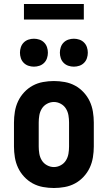

<svg xmlns="http://www.w3.org/2000/svg" viewBox="-20 -934 540 962"><path d="M250 8Q223 8 195.5 3Q168 -2 144 -15Q120 -28 101 -48.5Q82 -69 70.5 -93.5Q59 -118 54.5 -145.5Q50 -173 50 -200V-320Q50 -347 54.5 -374.5Q59 -402 70.5 -426.5Q82 -451 101 -471.5Q120 -492 144 -505Q168 -518 195.5 -523Q223 -528 250 -528Q277 -528 304.5 -523Q332 -518 356 -505Q380 -492 399 -471.5Q418 -451 429.5 -426.5Q441 -402 445.5 -374.5Q450 -347 450 -320V-200Q450 -173 445.5 -145.5Q441 -118 429.5 -93.5Q418 -69 399 -48.5Q380 -28 356 -15Q332 -2 304.5 3Q277 8 250 8ZM250 -97Q268 -97 284.5 -106Q301 -115 310.5 -130.5Q320 -146 323 -164Q326 -182 326 -200V-320Q326 -338 323 -356Q320 -374 310.5 -389.5Q301 -405 284.5 -414Q268 -423 250 -423Q232 -423 215.5 -414Q199 -405 189.5 -389.5Q180 -374 177 -356Q174 -338 174 -320V-200Q174 -182 177 -164Q180 -146 189.5 -130.5Q199 -115 215.5 -106Q232 -97 250 -97ZM350 -600Q336 -600 322.5 -604.5Q309 -609 299 -619Q289 -629 284.5 -642.5Q280 -656 280 -670Q280 -684 284.5 -697.5Q289 -711 299 -721Q309 -731 322.5 -735.5Q336 -740 350 -740Q364 -740 377.5 -735.5Q391 -731 401 -721Q411 -711 415.5 -697.5Q420 -684 420 -670Q420 -656 415.5 -642.5Q411 -629 401 -619Q391 -609 377.5 -604.5Q364 -600 350 -600ZM150 -600Q136 -600 122.5 -604.5Q109 -609 99 -619Q89 -629 84.5 -642.5Q80 -656 80 -670Q80 -684 84.5 -697.5Q89 -711 99 -721Q109 -731 122.5 -735.5Q136 -740 150 -740Q164 -740 177.5 -735.5Q191 -731 201 -721Q211 -711 215.5 -697.5Q220 -684 220 -670Q220 -656 215.5 -642.5Q211 -629 201 -619Q191 -609 177.5 -604.5Q164 -600 150 -600ZM100 -836V-914H400V-836Z"/></svg>

Font: Iosevka SS18 Extrabold
Style: Regular
Weight: 800
Monospace: yes
Designer: Belleve Invis
Foundry: Belleve Invis
Version: Version 25.1.1; ttfautohint (v1.8.4)